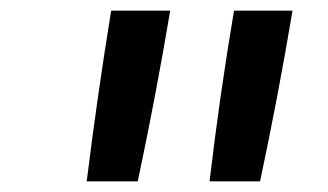

<svg xmlns="http://www.w3.org/2000/svg" viewBox="-20 -792 616 361"><path d="M374 -451H469Q503 -611 530 -772H420Q393 -612 374 -451ZM143 -451H239Q273 -611 300 -772H189Q163 -612 143 -451Z"/></svg>

Font: Iosevka Sparkle Medium Oblique
Style: Regular
Weight: 500
Italic angle: -9°
Designer: Belleve Invis
Foundry: Belleve Invis
Version: Version 4.5.0; ttfautohint (v1.8.3)